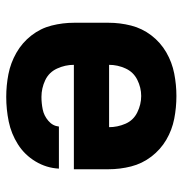

<svg xmlns="http://www.w3.org/2000/svg" viewBox="-5 -573 586 616"><g transform="rotate(90 288.0 -265.0)"><path d="M291 8Q331 8 370 0Q409 -8 443 -29.5Q477 -51 498 -86Q519 -121 521 -161H386Q384 -141 367.5 -127Q351 -113 331 -109Q311 -105 291 -105Q263 -105 237.5 -117Q212 -129 200 -155Q188 -181 188 -209H523V-320Q523 -357 514 -392.5Q505 -428 482.5 -457.5Q460 -487 428.5 -505.5Q397 -524 361 -531Q325 -538 288 -538Q252 -538 216 -531Q180 -524 148 -505.5Q116 -487 93.5 -457.5Q71 -428 62 -392.5Q53 -357 53 -320V-210Q53 -173 62 -137.5Q71 -102 94 -72.5Q117 -43 149.5 -24.5Q182 -6 218 1Q254 8 291 8ZM388 -322H188Q188 -349 199.5 -374.5Q211 -400 236 -412.5Q261 -425 288 -425Q315 -425 340.5 -412.5Q366 -400 377 -374.5Q388 -349 388 -322Z"/></g></svg>

Font: Iosevka Sparkle Extrabold
Style: Regular
Weight: 800
Designer: Belleve Invis
Foundry: Belleve Invis
Version: Version 4.5.0; ttfautohint (v1.8.3)